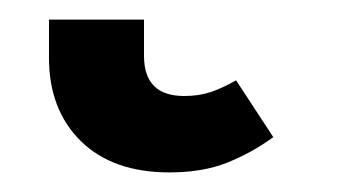

<svg xmlns="http://www.w3.org/2000/svg" viewBox="-20 21 371 196"><path d="M30 80V41H127V78Q127 119 168 119Q183 119 195 115Q207 111 221 103L259 161Q237 177 212 187Q187 197 153 197Q95 197 62.5 165Q30 133 30 80Z"/></svg>

Font: Fira Sans Medium
Style: Regular
Weight: 500
Designer: bBox Type GmbH & Carrois Corporate GbR & Edenspiekermann AG
Foundry: bBox Type GmbH & Carrois Corporate GbR & Edenspiekermann AG
Version: Version 4.301